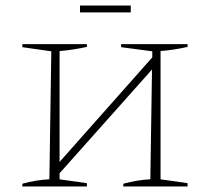

<svg xmlns="http://www.w3.org/2000/svg" viewBox="-20 -676 762 696"><path d="M270 -631V-656H454V-631ZM61 0V-10Q86 -17 111 -21Q136 -25 159 -26L166 -490L61 -505V-516H295V-506Q272 -501 247 -497Q222 -493 196 -491V-89L532 -468V-490L419 -505V-516H660V-506Q638 -501 613 -497Q588 -493 562 -491V-26L660 -12V0H427V-10Q453 -17 477.5 -21Q502 -25 525 -26L531 -424L196 -48V-26L295 -12V0Z"/></svg>

Font: Piazzolla SC Thin
Style: Regular
Weight: 100
Designer: Juan Pablo del Peral
Foundry: Huerta Tipografica
Version: Version 1.330